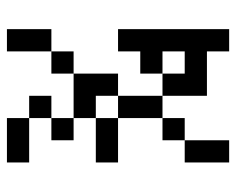

<svg xmlns="http://www.w3.org/2000/svg" viewBox="-82 -582 665 540"><g transform="rotate(-90 250.0 -312.5)"><path d="M250 -500V-562.5H187.5V-500H125V-437.5H187.5V-375H62.5V-312.5H187.5Q187.5 -312.5 187.5 -187.5H125V-125H62.5Q62.5 -125 62.5 0H125Q125 0 125 -125H187.5V-187.5H250Q250 -187.5 250 -62.5H375V0H437.5V-312.5H375V-250H312.5V-187.5H250Q250 -187.5 250 -312.5H187.5V-375H250V-312.5H312.5Q312.5 -312.5 312.5 -437.5H187.5V-500ZM312.5 -125V-187.5H375V-125ZM312.5 -437.5H375V-500H312.5ZM375 -500H437.5Q437.5 -500 437.5 -625H375Q375 -625 375 -500ZM187.5 -562.5V-625H62.5V-562.5Z"/></g></svg>

Font: UnifontExMono
Style: Regular
Weight: 500
Version: Version 15.0.06